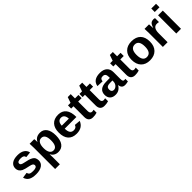

<svg xmlns="http://www.w3.org/2000/svg" viewBox="309 -2227 3938 3938"><g transform="rotate(-45 2278.0 -258.5)"><path d="M515 -154Q515 -78 452.5 -34Q390 10 279 10Q171 10 112.5 -24.5Q54 -59 35 -132L156 -150Q166 -111 191.5 -96Q217 -81 279 -81Q336 -81 362.5 -95.5Q389 -110 389 -142Q389 -167 367.5 -182Q346 -197 296 -207Q182 -229 139 -250Q56 -292 56 -378Q56 -454 114.5 -496.5Q173 -539 280 -539Q374 -539 431.5 -502Q489 -465 503 -396L381 -383Q375 -417 352 -432Q329 -447 280 -447Q182 -447 182 -393Q182 -370 201 -356.5Q220 -343 264 -334Q337 -319 375.5 -308Q414 -297 449.5 -277Q485 -257 499 -228Q513 -199 515 -154Z M1126 -267Q1126 -134 1073 -62Q1020 10 923 10Q868 10 826.5 -14.5Q785 -39 763 -84H760Q763 -69 763 5V208H626V-407Q626 -487 622 -528H755Q761 -512 761 -442H763Q810 -540 932 -540Q1024 -540 1075 -468.5Q1126 -397 1126 -267ZM983 -267Q983 -444 874 -444Q819 -444 790 -397Q761 -350 761 -263Q761 -177 790 -130.5Q819 -84 873 -84Q983 -84 983 -267Z M1453 10Q1333 10 1269.5 -61Q1206 -132 1206 -267Q1206 -397 1271 -467.5Q1336 -538 1455 -538Q1569 -538 1629 -462.5Q1689 -387 1689 -242V-238H1350Q1350 -82 1460 -82Q1533 -82 1552 -145L1681 -134Q1625 10 1453 10ZM1453 -452Q1406 -452 1379.5 -418.5Q1353 -385 1351 -324H1556Q1548 -452 1453 -452Z M1928 9Q1867 9 1834.5 -24.5Q1802 -58 1802 -124V-436H1735V-528H1809L1852 -652H1938V-528H2038V-436H1938V-161Q1938 -86 1998 -86Q2016 -86 2044 -93V-8Q1991 9 1928 9Z M2261 9Q2200 9 2167.5 -24.5Q2135 -58 2135 -124V-436H2068V-528H2142L2185 -652H2271V-528H2371V-436H2271V-161Q2271 -86 2331 -86Q2349 -86 2377 -93V-8Q2324 9 2261 9Z M2581 10Q2504 10 2461 -32Q2418 -74 2418 -149Q2418 -231 2471.5 -274Q2525 -317 2627 -318L2741 -320V-347Q2741 -399 2722.5 -424Q2704 -449 2663 -449Q2625 -449 2607.5 -432Q2590 -415 2585 -375L2442 -381Q2468 -538 2669 -538Q2769 -538 2823.5 -488.5Q2878 -439 2878 -349V-156Q2878 -112 2887.5 -95Q2897 -78 2921 -78Q2937 -78 2952 -81V-7Q2898 6 2864 6Q2814 6 2788.5 -19Q2763 -44 2758 -94H2755Q2696 10 2581 10ZM2741 -218V-245L2670 -244Q2623 -243 2602 -233Q2561 -216 2561 -160Q2561 -124 2578 -105Q2595 -86 2625 -86Q2673 -86 2707 -125Q2741 -164 2741 -218Z M3150 9Q3089 9 3056.5 -24.5Q3024 -58 3024 -124V-436H2957V-528H3031L3074 -652H3160V-528H3260V-436H3160V-161Q3160 -86 3220 -86Q3238 -86 3266 -93V-8Q3213 9 3150 9Z M3850 -265Q3850 -136 3778.5 -63Q3707 10 3581 10Q3457 10 3387 -63Q3317 -136 3317 -265Q3317 -392 3387.5 -465Q3458 -538 3584 -538Q3713 -538 3781.5 -467.5Q3850 -397 3850 -265ZM3706 -265Q3706 -444 3586 -444Q3461 -444 3461 -265Q3461 -176 3491.5 -130Q3522 -84 3580 -84Q3706 -84 3706 -265Z M4096 0H3959V-404Q3959 -412 3955 -528H4086Q4087 -521 4089 -475Q4092 -430 4092 -416H4094Q4113 -470 4129 -494Q4159 -539 4221 -539Q4245 -539 4263 -531V-417Q4232 -424 4204 -424Q4152 -424 4124 -382Q4096 -340 4096 -259Z M4485 -624H4348V-725H4485ZM4485 0H4348V-528H4485Z"/></g></svg>

Font: Libra Sans
Style: Bold
Weight: 700
Foundry: Context Ltd
Version: Version 1.000